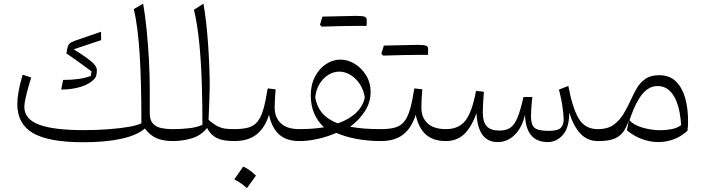

<svg xmlns="http://www.w3.org/2000/svg" viewBox="-20 -756 3778 1029"><path d="M782.7 -147.5Q782.7 -111.8 799.6 -93.8Q816.4 -75.7 843.5 -69.8Q870.6 -64 900.9 -64H908.2V0H907.7Q853 0 817.9 -15.9Q782.7 -31.7 756.3 -67.4Q716.8 -31.7 632.1 -12.7Q547.4 6.3 426.3 6.3Q241.7 6.3 157.2 -42.5Q72.8 -91.3 72.8 -197.8Q72.8 -228.5 79.6 -266.6Q86.4 -304.7 101.6 -356L147.5 -340.3Q139.6 -317.4 131.1 -286.6Q122.6 -255.9 116.5 -227.5Q110.4 -199.2 110.4 -183.1Q110.4 -118.2 188.2 -88.4Q266.1 -58.6 427.7 -58.6Q498.5 -58.6 563.2 -63.5Q627.9 -68.4 674.6 -76.9Q721.2 -85.4 737.8 -95.7Q737.8 -322.3 728.3 -468.5Q718.8 -614.7 697.3 -707.5L747.1 -736.3Q757.3 -679.7 765.4 -600.8Q773.4 -522 778.1 -437.3Q782.7 -352.5 782.7 -276.9ZM521.5 -585.9 522 -541 375 -491.7Q433.1 -456.1 466.1 -429.2Q499 -402.3 499 -380.9Q499 -349.1 489.3 -337.4Q463.4 -306.2 414.1 -291Q364.7 -275.9 307.6 -275.9L318.4 -327.6Q411.6 -327.6 466.8 -349.1L470.2 -373.5Q457 -383.8 433.1 -401.1Q409.2 -418.5 382.8 -437.3Q356.4 -456.1 335.4 -470.2L337.4 -478Q341.8 -513.2 352.8 -522.5Q363.8 -531.7 382.8 -538.1Z M1070.3 -736.3Q1078.6 -690.4 1085 -633.5Q1091.3 -576.7 1095.5 -516.1Q1099.6 -455.6 1101.8 -397.5Q1104 -339.4 1104 -291Q1104 -279.8 1103 -252Q1102.1 -224.1 1100.8 -187.7Q1099.6 -151.4 1097.7 -113.8Q1125 -89.8 1146.5 -79.3Q1168 -68.8 1188.7 -66.4Q1209.5 -64 1234.4 -64H1234.9V0H1234.4Q1174.3 0 1141.4 -16.6Q1108.4 -33.2 1089.8 -70.3Q1057.6 -29.3 1007.6 -14.6Q957.5 0 908.2 0Q893.6 0 893.6 -30.8V-33.2Q893.6 -64 908.2 -64Q951.7 -64 994.4 -68.8Q1037.1 -73.7 1064.9 -87.4Q1064.9 -189.5 1061.8 -300.5Q1058.6 -411.6 1048.8 -516.4Q1039.1 -621.1 1019.5 -703.6Z M1283.2 136.7Q1297.9 142.6 1314.7 154.1Q1331.5 165.5 1351.6 185.1Q1339.8 201.7 1327.9 218.5Q1315.9 235.4 1303.2 252.4Q1288.1 238.3 1270.8 226.3Q1253.4 214.4 1235.8 205.1Q1248 188 1259.5 171.4Q1271 154.8 1283.2 136.7ZM1234.9 0Q1220.2 0 1220.2 -30.8V-33.2Q1220.2 -64 1234.9 -64Q1281.2 -64 1311.3 -72.5Q1341.3 -81.1 1360.1 -104.2Q1378.9 -127.4 1391.4 -170.4Q1403.8 -213.4 1414.6 -282.2L1457 -277.3Q1454.6 -248.5 1453.4 -223.9Q1452.1 -199.2 1452.1 -179.7Q1452.1 -126 1485.4 -95Q1518.6 -64 1584 -64H1584.5V0H1584Q1515.6 0 1476.3 -34.9Q1437 -69.8 1421.9 -140.6Q1399.9 -71.3 1355.2 -35.6Q1310.5 0 1234.9 0Z M1804.2 -436.5Q1843.8 -436.5 1880.9 -414.1Q1918 -391.6 1942.1 -352.3Q1966.3 -313 1966.3 -262.7Q1966.3 -208.5 1936.3 -161.1Q1906.2 -113.8 1856.9 -76.7Q1891.6 -70.3 1931.6 -67.1Q1971.7 -64 2020.5 -64H2021V0H2020.5Q1952.6 0 1891.4 -11.5Q1830.1 -22.9 1782.2 -43.9Q1734.4 -22.9 1682.9 -11.5Q1631.3 0 1584.5 0Q1569.8 0 1569.8 -30.8V-33.2Q1569.8 -64 1584.5 -64Q1657.2 -64 1716.3 -73.7Q1645.5 -140.1 1645.5 -244.6Q1645.5 -302.2 1668.2 -345.5Q1690.9 -388.7 1727.3 -412.6Q1763.7 -436.5 1804.2 -436.5ZM1798.3 -372.1Q1767.1 -372.1 1739 -354.5Q1710.9 -336.9 1692.1 -305.7Q1673.3 -274.4 1669.4 -233.4Q1677.7 -184.1 1707.3 -149.7Q1736.8 -115.2 1790.5 -94.7Q1851.6 -116.2 1888.7 -151.9Q1925.8 -187.5 1935.1 -233.9Q1928.7 -274.9 1908 -305.9Q1887.2 -336.9 1858.4 -354.5Q1829.6 -372.1 1798.3 -372.1ZM1895.5 -617.2Q1825.2 -617.2 1704.1 -613.3Q1697.8 -619.6 1694.8 -623Q1703.6 -653.3 1708 -667Q1854.5 -670.9 1889.6 -670.9Q1924.8 -670.9 1935.1 -666Q1945.3 -661.1 1945.3 -650.4V-631.3Q1945.3 -623.5 1944.8 -617.2Z M2224.6 -461.9Q2154.3 -461.9 2033.2 -458Q2026.9 -464.4 2023.9 -467.8Q2032.7 -498 2037.1 -511.7Q2183.6 -515.6 2218.8 -515.6Q2253.9 -515.6 2264.2 -510.7Q2274.4 -505.9 2274.4 -495.1V-476.1Q2274.4 -468.3 2273.9 -461.9ZM2021 0Q2006.3 0 2006.3 -30.8V-33.2Q2006.3 -64 2021 -64Q2067.4 -64 2097.4 -72.5Q2127.4 -81.1 2146.2 -104.2Q2165 -127.4 2177.5 -170.4Q2189.9 -213.4 2200.7 -282.2L2243.2 -277.3Q2240.7 -248.5 2239.5 -223.9Q2238.3 -199.2 2238.3 -179.7Q2238.3 -126 2271.5 -95Q2304.7 -64 2370.1 -64H2370.6V0H2370.1Q2301.8 0 2262.5 -34.9Q2223.1 -69.8 2208 -140.6Q2186 -71.3 2141.4 -35.6Q2096.7 0 2021 0Z M2915.5 5.4Q2798.8 5.4 2793.5 -140.6Q2778.3 -72.8 2739 -33.7Q2699.7 5.4 2647 5.4Q2541 5.4 2533.7 -149.9Q2505.9 -72.3 2466.6 -36.1Q2427.2 0 2370.6 0Q2356 0 2356 -30.8V-33.2Q2356 -64 2370.6 -64Q2438.5 -64 2474.4 -109.9Q2510.3 -155.8 2531.2 -269L2573.2 -264.2Q2571.3 -238.3 2569.3 -205.1Q2567.4 -171.9 2567.4 -154.8Q2567.4 -103 2588.4 -79.6Q2609.4 -56.2 2656.7 -56.2Q2692.4 -56.2 2714.8 -71.3Q2737.3 -86.4 2753.4 -125.5Q2769.5 -164.6 2785.6 -236.3H2833Q2831.5 -225.6 2829.8 -206.3Q2828.1 -187 2826.9 -166.7Q2825.7 -146.5 2825.7 -132.8Q2825.7 -86.4 2845.2 -70.6Q2864.7 -54.7 2920.9 -54.7Q2968.8 -54.7 2984.9 -70.6Q3001 -86.4 3001 -115.2Q3001 -132.8 2995.4 -177.7Q2989.7 -222.7 2975.6 -275.9L3025.9 -295.4Q3047.4 -179.7 3080.8 -121.8Q3114.3 -64 3183.6 -64H3187V0H3185.5Q3127.9 0 3090.6 -40Q3053.2 -80.1 3030.8 -152.8Q3030.8 -71.8 2996.8 -33.2Q2962.9 5.4 2915.5 5.4Z M3512.7 -353Q3568.4 -353 3602.3 -319.8Q3636.2 -286.6 3651.9 -231.4Q3667.5 -176.3 3667.5 -109.9Q3667.5 -96.2 3667 -83.7Q3666.5 -71.3 3664.6 -55.7Q3631.8 -24.9 3591.6 -9.8Q3551.3 5.4 3508.8 5.4Q3464.4 5.4 3420.9 -10.5Q3377.4 -26.4 3339.8 -57.6L3350.1 -110.8Q3339.4 -79.1 3323.5 -54Q3307.6 -28.8 3276.4 -14.4Q3245.1 0 3187 0Q3172.4 0 3172.4 -30.8V-33.2Q3172.4 -64 3187 -64Q3235.8 -64 3268.1 -86.9Q3300.3 -109.9 3322.3 -146.5Q3344.2 -183.1 3362.3 -223.6Q3375.5 -252.9 3392.6 -282.7Q3409.7 -312.5 3438.2 -332.8Q3466.8 -353 3512.7 -353ZM3503.9 -294.9Q3473.1 -294.9 3449.5 -277.3Q3425.8 -259.8 3407.7 -231.9Q3389.6 -204.1 3376.5 -172.1Q3363.3 -140.1 3353.5 -111.3Q3376 -85.9 3423.6 -72Q3471.2 -58.1 3520 -58.1Q3550.8 -58.1 3580.1 -64Q3609.4 -69.8 3630.4 -85.4Q3628.9 -117.2 3622.3 -153.3Q3615.7 -189.5 3601.6 -221.7Q3587.4 -253.9 3563.5 -274.4Q3539.6 -294.9 3503.9 -294.9Z"/></svg>

Font: Pinar-DS2-FD Light
Style: Regular
Weight: 300
Designer: Amin Abedi
Version: Version 2.000